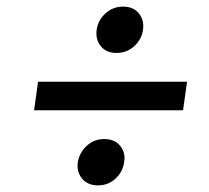

<svg xmlns="http://www.w3.org/2000/svg" viewBox="-20 -650 630 580"><path d="M95 -403H545L533 -317H83ZM332 -490Q301 -490 284.5 -510.5Q268 -531 272 -560Q276 -589 298.5 -609.5Q321 -630 352 -630Q383 -630 399.5 -609.5Q416 -589 412 -560Q408 -531 385.5 -510.5Q363 -490 332 -490ZM276 -90Q245 -90 228 -110.5Q211 -131 215 -160Q220 -189 242 -209.5Q264 -230 295 -230Q326 -230 343 -209.5Q360 -189 355 -160Q351 -131 329 -110.5Q307 -90 276 -90Z"/></svg>

Font: Retni Sans Medium
Style: Italic
Weight: 500
Italic angle: -8°
Designer: Vitaly Kuzmin
Foundry: ParaType Ltd.
Version: Version 1.00;June 10, 2019;FontCreator 11.5.0.2425 64-bit; t